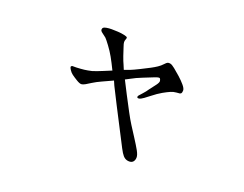

<svg xmlns="http://www.w3.org/2000/svg" viewBox="-94 -788 1188 935"><g transform="rotate(20 500.0 -321.0)"><path d="M465 -443Q479 -448 493.5 -453.5Q508 -459 539 -474.5Q570 -490 586 -498.5Q602 -507 615.5 -516Q629 -525 639 -536Q649 -547 654.5 -549Q660 -551 669 -549Q677 -547 692 -535Q707 -523 725.5 -506.5Q744 -490 757.5 -474Q771 -458 771 -447.5Q771 -437 767 -432Q763 -429 760.5 -428.5Q758 -428 743.5 -427Q729 -426 715 -420Q701 -414 679.5 -402Q658 -390 629 -367Q600 -344 591 -340Q582 -336 577 -337Q572 -338 572 -342Q572 -346 575 -350Q579 -355 591.5 -368.5Q604 -382 613 -396L639 -430Q650 -445 649 -452.5Q648 -460 644 -465Q639 -469 615 -459L565 -439Q532 -426 511 -414L486 -401Q498 -377 520 -334.5Q542 -292 560 -258.5Q578 -225 591 -204.5Q604 -184 625 -151.5Q646 -119 658 -97.5Q670 -76 669.5 -62.5Q669 -49 662 -41Q655 -33 642 -33Q629 -33 619 -39.5Q609 -46 599.5 -61.5Q590 -77 573 -111L492 -268Q466 -318 448 -355L438 -378Q408 -364 383.5 -353Q359 -342 340 -330L314 -314Q301 -307 295 -307Q286 -306 268 -317Q250 -328 240 -335.5Q230 -343 223 -354Q216 -365 216.5 -369Q217 -373 223 -375Q225 -375 230.5 -375Q236 -375 244 -375Q267 -376 284 -378Q301 -380 322 -385Q342 -391 373 -404L414 -421Q396 -458 382.5 -482Q369 -506 351.5 -529.5Q334 -553 327 -560L301 -580Q295 -586 296 -592Q296 -598 300.5 -601.5Q305 -605 316.5 -607Q328 -609 342 -609Q356 -609 374.5 -608Q393 -607 408.5 -603.5Q424 -600 425 -596Q426 -592 423 -585.5Q420 -579 420 -571Q420 -564 426 -547Q430 -533 439.5 -506Q449 -479 455 -467L465 -443Z"/></g></svg>

Font: ChillKai
Style: Regular
Weight: 400
Designer: ChillType
Foundry: 寒蝉字型
Version: Version 2.000